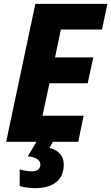

<svg xmlns="http://www.w3.org/2000/svg" viewBox="-20 -734 576 994"><path d="M12 0H169L124 75C172 81 189 97 189 118C189 141 173 153 145 153C126 153 98 148 82 143V229C103 236 131 240 163 240C256 240 310 197 310 119C310 68 278 42 236 32L254 0H385L413 -135H200L236 -303H434L463 -437H265L295 -581H508L536 -714H163Z"/></svg>

Font: Noto Sans SemiCondensed ExtraBold
Style: Italic
Weight: 800
Width: 4
Italic angle: -12°
Designer: Monotype Design Team
Foundry: Monotype Imaging Inc.
Version: Version 2.013